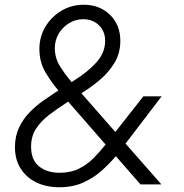

<svg xmlns="http://www.w3.org/2000/svg" viewBox="-20 -777 775 809"><path d="M230 12Q176 12 134 -8Q92 -28 67.5 -66Q43 -104 43 -157Q43 -203 60 -239Q77 -275 104 -303Q131 -331 162.5 -353Q194 -375 223 -394L226 -396Q198 -428 172 -471.5Q146 -515 146 -570Q146 -622 171 -664Q196 -706 238.5 -731.5Q281 -757 333 -757Q400 -757 443.5 -714.5Q487 -672 487 -605Q487 -553 462.5 -512.5Q438 -472 402 -441.5Q366 -411 329 -388L323 -384L466 -221L584 -371H661L509 -172L660 0H572L468 -119Q442 -88 408.5 -58Q375 -28 331 -8Q287 12 230 12ZM211 -574Q211 -532 233.5 -496.5Q256 -461 282 -431L291 -437Q350 -474 386.5 -514.5Q423 -555 423 -605Q423 -645 397 -670.5Q371 -696 331 -696Q298 -696 270.5 -679Q243 -662 227 -634.5Q211 -607 211 -574ZM111 -159Q111 -103 144.5 -76Q178 -49 231 -49Q278 -49 313 -66.5Q348 -84 375 -111.5Q402 -139 425 -168L267 -349L260 -344Q221 -319 187 -293Q153 -267 132 -235Q111 -203 111 -159Z"/></svg>

Font: Plus Jakarta Sans Light
Style: Italic
Weight: 300
Italic angle: -8°
Designer: Gumpita Rahayu
Foundry: Tokotype
Version: Version 2.071; ttfautohint (v1.8.4.7-5d5b);gftools[0.9.29]